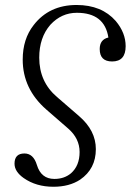

<svg xmlns="http://www.w3.org/2000/svg" viewBox="-20 -522 550 755"><path d="M406.2 -374.5Q391.1 -471.7 282.2 -471.7Q221.7 -471.7 178.2 -424.8Q134.3 -374.5 134.3 -295.4Q134.3 -200.2 204.1 -140.6L291 -65.4Q356.9 -8.8 356.9 64.5Q356.9 142.1 294.9 184.6Q252.4 212.4 189.9 212.4Q122.1 212.4 73.2 178.2Q37.1 152.8 37.1 121.6Q37.1 81.5 76.2 81.5Q111.3 81.5 125 126.5Q141.6 181.6 193.8 181.6Q232.4 181.6 258.8 159.7Q293 129.9 293 75.7Q293 22.5 248 -16.6L162.1 -91.3Q69.3 -172.4 69.3 -287.6Q69.3 -368.7 112.3 -423.3Q173.3 -502.4 281.2 -502.4Q379.9 -502.4 435.1 -439.5Q474.1 -393.1 474.1 -340.3Q474.1 -280.3 420.9 -280.3Q372.1 -280.3 372.1 -329.1Q372.1 -366.7 406.2 -374.5Z"/></svg>

Font: I.MingCP
Style: Regular
Weight: 400
Designer: I.Font Project
Version: Version 8.000; Sep 06, 2022